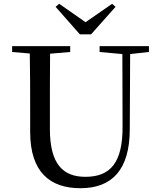

<svg xmlns="http://www.w3.org/2000/svg" viewBox="-20 -975 843 1012"><path d="M292 -955 273 -939 401 -794H460L589 -939L571 -955L431 -858ZM505 -701 625 -690 626 -308C627 -118 562 -43 430 -43C312 -43 243 -110 243 -295V-394C243 -494 243 -594 244 -692L350 -701V-732H44V-701L137 -693C139 -594 139 -493 139 -394V-280C139 -65 246 17 404 17C572 17 663 -82 664 -291L666 -690L765 -701V-732H505Z"/></svg>

Font: Noto Serif TC Medium
Style: Regular
Weight: 500
Designer: Ryoko NISHIZUKA 西塚涼子 (kana & ideographs); Frank Grießhammer (Latin, Greek & Cyrillic); Wenlong ZHANG 张文龙 (bopomofo); San
Foundry: Adobe
Version: Version 2.001;hotconv 1.1.0;makeotfexe 2.6.0